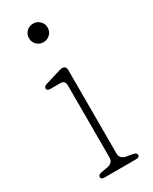

<svg xmlns="http://www.w3.org/2000/svg" viewBox="-174 -696 590 740"><g transform="rotate(-30 121.0 -326.0)"><path d="M114.5 -569Q97.5 -569 85.5 -581Q73.5 -593 73.5 -610.5Q73.5 -627.5 85.5 -639.5Q97.5 -651.5 114.5 -651.5Q132.5 -651.5 144.5 -639.5Q156.5 -627.5 156.5 -610.5Q156.5 -593 144.5 -581Q132.5 -569 114.5 -569ZM143.5 -428V-57Q143.5 -33 171 -28L197 -23.5Q213.5 -20.5 213.5 -10.5Q213.5 0 198 0H57.5Q42 0 42 -10.5Q42 -20.5 58.5 -23.5L84.5 -28Q112.5 -33 112.5 -57V-377.5Q112.5 -400 92.5 -400H47.5Q32 -400 32 -411Q32 -420.5 47 -424.5L98.5 -440Q107.5 -442.5 114.5 -444.8Q121.5 -447 126 -447Q143.5 -447 143.5 -428Z"/></g></svg>

Font: Fraunces 72pt SuperSoft Thin
Style: Regular
Weight: 100
Version: Version 1.000;[b76b70a41]